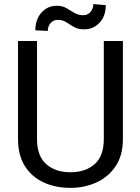

<svg xmlns="http://www.w3.org/2000/svg" viewBox="-20 -912 688 942"><path d="M489.3 -710.9H583V-230Q583 -149.9 547.4 -96.7Q511.7 -43.5 452.9 -16.8Q394 9.8 325.2 9.8Q252.9 9.8 194.6 -16.8Q136.2 -43.5 102.3 -96.7Q68.4 -149.9 68.4 -230V-710.9H161.6V-230Q161.6 -146.5 206.8 -106.7Q252 -66.9 325.2 -66.9Q399.4 -66.9 444.3 -106.7Q489.3 -146.5 489.3 -230ZM438 -892.1 499 -886.7Q499 -833 468.5 -800.5Q438 -768.1 393.6 -768.1Q368.7 -768.1 352.5 -775.1Q336.4 -782.2 323.7 -791.3Q311 -800.3 297.1 -807.4Q283.2 -814.5 262.7 -814.5Q242.2 -814.5 228.3 -798.8Q214.4 -783.2 214.4 -760.3L153.3 -763.2Q153.3 -816.9 183.6 -850.3Q213.9 -883.8 258.3 -883.8Q286.1 -883.8 305.7 -872.3Q325.2 -860.8 344.2 -849.1Q363.3 -837.4 389.2 -837.4Q409.7 -837.4 423.8 -853.3Q438 -869.1 438 -892.1Z"/></svg>

Font: Vazirmatn UI
Style: Regular
Weight: 400
Designer: Saber Rastikerdar
Foundry: Saber Rastikerdar
Version: Version 33.003